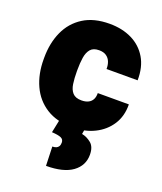

<svg xmlns="http://www.w3.org/2000/svg" viewBox="-142 -629 805 955"><g transform="rotate(20 260.5 -152.0)"><path d="M273.9 9.8Q190.4 9.8 135 -25.4Q79.6 -60.5 51.8 -121.3Q23.9 -182.1 23.9 -259.3V-268.6Q23.9 -345.7 51.5 -406.7Q79.1 -467.8 134.5 -502.9Q189.9 -538.1 272.9 -538.1Q340.3 -538.1 391.4 -512.9Q442.4 -487.8 471.2 -439.5Q500 -391.1 499 -321.3H334.5Q335 -341.8 328.4 -358.9Q321.8 -376 307.1 -386.2Q292.5 -396.5 268.6 -396.5Q237.8 -396.5 223.1 -379.2Q208.5 -361.8 204.1 -332.8Q199.7 -303.7 199.7 -268.6V-259.3Q199.7 -223.1 203.9 -194.3Q208 -165.5 223.1 -148.7Q238.3 -131.8 270 -131.8Q291.5 -131.8 306.2 -139.2Q320.8 -146.5 327.9 -160.4Q335 -174.3 334.5 -193.8H499Q500 -131.8 470.5 -86.2Q440.9 -40.5 389.9 -15.4Q338.9 9.8 273.9 9.8ZM335.9 -5.9 330.6 23.9Q356.9 28.8 379.9 47.6Q402.8 66.4 402.8 108.4Q402.8 165.5 355.5 200Q308.1 234.4 216.3 234.4L212.9 133.3Q224.6 133.3 232.9 129.9Q241.2 126.5 245.8 118.9Q250.5 111.3 250.5 99.1Q250.5 82 235.6 75.4Q220.7 68.8 187 66.9L202.1 -5.9Z"/></g></svg>

Font: Heebo Black
Style: Regular
Weight: 900
Designer: Oded Ezer
Foundry: Ezer Type House
Version: Version 3.100